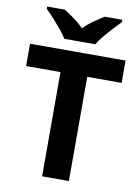

<svg xmlns="http://www.w3.org/2000/svg" viewBox="-100 -1000 779 1067"><g transform="rotate(10 289.5 -467.0)"><path d="M365 0H214V-588H20V-714H559V-588H365ZM203 -774Q189 -797 166.5 -824Q144 -851 120.5 -877Q97 -903 78 -921V-934H177Q203 -918 233 -896.5Q263 -875 289 -848Q315 -875 346 -896.5Q377 -918 403 -934H502V-921Q484 -903 460 -877Q436 -851 413.5 -824Q391 -797 377 -774Z"/></g></svg>

Font: Noto Sans Sinhala
Style: Bold
Weight: 700
Designer: Jelle Bosma - Monotype Design Team
Foundry: Monotype Imaging Inc.
Version: Version 2.006; ttfautohint (v1.8.4.7-5d5b)